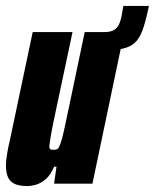

<svg xmlns="http://www.w3.org/2000/svg" viewBox="-21 -618 521 646"><path d="M259 -448 273 -510H328Q348 -510 359.5 -515.5Q371 -521 377.5 -532.5Q384 -544 388 -564L394 -598H480L477 -584Q468 -542 458 -515Q448 -488 432 -473.5Q416 -459 388 -453.5Q360 -448 314 -448ZM71 8Q45 8 29 1Q13 -6 6 -21.5Q-1 -37 -1 -62Q-1 -75 2.5 -98Q6 -121 13 -150L89 -510H223L164 -232Q154 -185 150 -161Q146 -137 145 -126Q145 -121 146.5 -118Q148 -115 152 -114.5Q156 -114 161 -114Q168 -114 172.5 -117Q177 -120 182 -133.5Q187 -147 194 -177.5Q201 -208 212 -262L264 -510H397L290 0H161L169 -57H161Q149 -29 132.5 -15Q116 -1 100 3.5Q84 8 71 8Z"/></svg>

Font: Saira ExtraCondensed Black
Style: Italic
Weight: 900
Width: 2
Italic angle: -12°
Designer: Hector Gatti with collaboration of the Omnibus-Type team
Foundry: Omnibus-Type
Version: Version 1.101